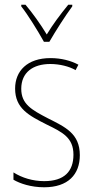

<svg xmlns="http://www.w3.org/2000/svg" viewBox="-20 -783 396 813"><path d="M166 -606H189C215 -651 255 -714 286 -756V-763H269C234 -720 204 -680 178 -637C152 -680 117 -729 88 -763H70V-756C97 -722 140 -653 166 -606ZM318 -126C318 -218 256 -245 183 -282C114 -318 70 -342 70 -407C70 -476 119 -512 193 -512C232 -512 273 -502 300 -486L312 -509C281 -526 239 -537 194 -537C95 -537 44 -482 44 -408C44 -324 102 -294 177 -256C245 -223 291 -200 291 -128C291 -57 252 -16 167 -16C119 -16 73 -30 37 -53V-22C64 -6 111 10 167 10C268 10 318 -44 318 -126Z"/></svg>

Font: Noto Sans Khmer UI Condensed Thin
Style: Regular
Weight: 100
Width: 3
Designer: Danh Hong and the Monotype Design Team
Foundry: Monotype Imaging Inc.
Version: Version 2.002